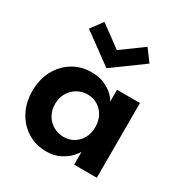

<svg xmlns="http://www.w3.org/2000/svg" viewBox="-158 -780 869 913"><g transform="rotate(30 276.0 -324.0)"><path d="M369 0V-71.5Q364.5 -60.5 346 -40.5Q327.5 -20.5 296.2 -4.2Q265 12 223 12Q164 12 118.5 -16.2Q73 -44.5 47.2 -93.8Q21.5 -143 21.5 -205Q21.5 -267 47.2 -316.2Q73 -365.5 118.5 -394Q164 -422.5 223 -422.5Q264 -422.5 294.2 -408.8Q324.5 -395 343.2 -376.8Q362 -358.5 367.5 -344V-410.5H493.5V0ZM146 -205Q146 -170.5 161.5 -144.2Q177 -118 202.5 -103.5Q228 -89 258 -89Q289.5 -89 314 -103.8Q338.5 -118.5 352.8 -144.8Q367 -171 367 -205Q367 -239 352.8 -265.2Q338.5 -291.5 314 -306.5Q289.5 -321.5 258 -321.5Q228 -321.5 202.5 -306.8Q177 -292 161.5 -265.8Q146 -239.5 146 -205ZM272.5 -474 106.5 -595.5 154.5 -660 272.5 -573.5 391 -660 439 -595.5Z"/></g></svg>

Font: League Spartan Thin SemiBold
Style: Regular
Weight: 600
Version: Version 2.002